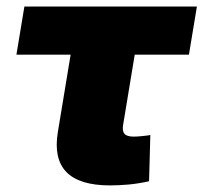

<svg xmlns="http://www.w3.org/2000/svg" viewBox="-20 -561 623 588"><path d="M316.9 6.8Q223.1 6.8 183.3 -34.2Q143.6 -75.2 157.2 -156.7L196.3 -393.6H30.3L54.7 -541H583L558.6 -393.6H392.6L356.9 -177.7Q354 -159.7 361.3 -151.1Q368.7 -142.6 389.6 -142.6Q399.4 -142.6 416.3 -144.3Q433.1 -146 440.4 -147.5L436.5 -5.9Q402.8 1.5 373 4.2Q343.3 6.8 316.9 6.8Z"/></svg>

Font: Inter 17pt Black
Style: Italic
Weight: 900
Italic angle: -9.3988°
Version: Version 4.001;git-66647c0bb